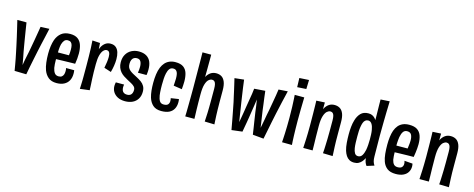

<svg xmlns="http://www.w3.org/2000/svg" viewBox="-34 -1358 4986 2020"><g transform="rotate(15 2458.5 -348.5)"><path d="M20 -523H120Q124 -496 128.5 -468.5Q133 -441 137.5 -412.5Q142 -384 147.5 -350.5Q153 -317 160 -276Q165 -246 171 -213.5Q177 -181 184 -147.5Q191 -114 196 -79Q200 -105 204.5 -130Q209 -155 214.5 -179.5Q220 -204 224.5 -227Q229 -250 233 -273Q243 -327 250 -367.5Q257 -408 263 -443.5Q269 -479 275 -516L370 -520Q367 -504 360.5 -477Q354 -450 346.5 -415Q339 -380 329.5 -341Q320 -302 312 -261Q301 -208 292 -164.5Q283 -121 275 -80.5Q267 -40 259 5L131 2Q125 -33 120 -63Q115 -93 109 -123Q103 -153 96 -187Q89 -221 80 -263Q70 -309 61 -349Q52 -389 44 -422.5Q36 -456 30 -481.5Q24 -507 20 -523Z M589 12Q533 12 499.5 -15.5Q466 -43 449 -88Q436 -124 430.5 -169Q425 -214 425 -264Q425 -308 430.5 -347Q436 -386 447 -418Q465 -467 501 -496Q537 -525 597 -525Q650 -525 680.5 -502.5Q711 -480 724 -440Q737 -400 737 -348Q737 -321 734.5 -293Q732 -265 727 -235L640 -298Q643 -317 644 -334Q645 -351 645 -366Q645 -393 640.5 -412.5Q636 -432 624 -443Q612 -454 590 -454Q566 -454 552 -437.5Q538 -421 530 -393Q524 -368 522 -336Q520 -304 520 -270Q520 -245 520 -221Q520 -197 521.5 -176Q523 -155 526 -136Q533 -102 548 -82Q563 -62 592 -62Q614 -62 626.5 -71.5Q639 -81 644.5 -97Q650 -113 650 -132Q650 -140 649.5 -149Q649 -158 646 -167H735Q737 -157 737.5 -147.5Q738 -138 738 -128Q738 -86 721 -54.5Q704 -23 670.5 -5.5Q637 12 589 12ZM456 -227 454 -303 715 -305 727 -235Q727 -235 709 -235Q691 -235 662 -234Q633 -233 597 -232.5Q561 -232 524 -230.5Q487 -229 456 -227Z M1035 -274Q1042 -308 1046 -339.5Q1050 -371 1050 -396Q1050 -426 1041 -443Q1032 -460 1011 -460Q993 -460 976 -442Q959 -424 948.5 -386Q938 -348 938 -287L896 -245Q896 -287 900.5 -329Q905 -371 914.5 -408.5Q924 -446 939.5 -474.5Q955 -503 978.5 -519.5Q1002 -536 1034 -536Q1071 -536 1093 -517Q1115 -498 1124.5 -466Q1134 -434 1134 -394Q1134 -359 1128 -321.5Q1122 -284 1112 -249ZM843 7Q844 -17 845 -39Q846 -61 846.5 -83Q847 -105 847 -129.5Q847 -154 847 -183Q847 -212 847 -247Q847 -300 846 -349.5Q845 -399 843.5 -442.5Q842 -486 839 -519L923 -514Q925 -489 927 -457Q929 -425 932 -384Q935 -343 938 -287Q938 -242 938.5 -202.5Q939 -163 941 -129Q943 -95 944.5 -64Q946 -33 947 -6Z M1335 10Q1287 10 1254 -7Q1221 -24 1203.5 -52.5Q1186 -81 1186 -118Q1186 -128 1187.5 -137.5Q1189 -147 1191 -157H1281Q1280 -150 1279 -142.5Q1278 -135 1278 -128Q1278 -109 1283.5 -94.5Q1289 -80 1302 -71Q1315 -62 1338 -62Q1359 -62 1372 -70.5Q1385 -79 1391 -94Q1397 -109 1397 -128Q1397 -150 1384 -164Q1371 -178 1349 -190Q1327 -202 1301 -216Q1280 -227 1259 -241Q1238 -255 1222 -273.5Q1206 -292 1196 -317.5Q1186 -343 1186 -376Q1186 -427 1207 -462Q1228 -497 1263.5 -515.5Q1299 -534 1342 -534Q1394 -534 1426.5 -514Q1459 -494 1473.5 -459Q1488 -424 1488 -376Q1488 -367 1487.5 -357Q1487 -347 1486 -336.5Q1485 -326 1483 -315H1389Q1392 -332 1393.5 -348Q1395 -364 1395 -379Q1395 -415 1383 -437.5Q1371 -460 1340 -460Q1321 -460 1307.5 -451.5Q1294 -443 1286.5 -426Q1279 -409 1279 -383Q1279 -359 1286.5 -343Q1294 -327 1308 -315Q1322 -303 1341 -292Q1365 -279 1391 -265.5Q1417 -252 1440 -235.5Q1463 -219 1477 -194.5Q1491 -170 1491 -134Q1491 -89 1471 -56.5Q1451 -24 1416 -7Q1381 10 1335 10Z M1729 11Q1671 11 1638 -18.5Q1605 -48 1590 -97Q1580 -131 1576 -170.5Q1572 -210 1572 -254Q1572 -303 1578 -347Q1584 -391 1598 -425Q1611 -456 1630.5 -478Q1650 -500 1678.5 -512.5Q1707 -525 1744 -525Q1800 -525 1830.5 -503Q1861 -481 1873 -442Q1885 -403 1885 -351Q1885 -331 1883.5 -310Q1882 -289 1880 -267L1788 -281Q1789 -302 1790.5 -322.5Q1792 -343 1792 -361Q1792 -389 1787.5 -410Q1783 -431 1771 -442.5Q1759 -454 1738 -454Q1712 -454 1697.5 -435Q1683 -416 1676 -384Q1670 -357 1668 -325Q1666 -293 1666 -259Q1666 -237 1666.5 -217Q1667 -197 1668.5 -178.5Q1670 -160 1672 -144Q1678 -106 1692 -84Q1706 -62 1736 -62Q1770 -62 1783 -77Q1796 -92 1796 -115Q1796 -123 1795 -130.5Q1794 -138 1792 -146L1878 -159Q1880 -149 1880.5 -140Q1881 -131 1881 -123Q1881 -83 1864.5 -52.5Q1848 -22 1815 -5.5Q1782 11 1729 11Z M1989 0Q1990 -12 1990.5 -41.5Q1991 -71 1991.5 -113Q1992 -155 1992.5 -204.5Q1993 -254 1993 -307Q1993 -349 1992.5 -390.5Q1992 -432 1992 -472.5Q1992 -513 1991.5 -552Q1991 -591 1991 -628Q1991 -665 1990 -698H2085Q2085 -668 2085 -628Q2085 -588 2084.5 -542.5Q2084 -497 2083.5 -449Q2083 -401 2083 -354.5Q2083 -308 2084 -267Q2084 -217 2084.5 -174Q2085 -131 2086 -96.5Q2087 -62 2088 -37Q2089 -12 2089 0ZM2307 2 2201 -1Q2202 -23 2203.5 -46Q2205 -69 2206 -96.5Q2207 -124 2207.5 -158Q2208 -192 2208 -237Q2208 -253 2208 -271Q2208 -289 2208 -310.5Q2208 -332 2208 -358Q2208 -390 2203 -409.5Q2198 -429 2188 -437.5Q2178 -446 2163 -446Q2145 -446 2126.5 -430.5Q2108 -415 2096 -376Q2084 -337 2084 -267L2044 -234Q2044 -275 2047.5 -315.5Q2051 -356 2060.5 -393.5Q2070 -431 2086.5 -460Q2103 -489 2128.5 -506Q2154 -523 2189 -523Q2221 -523 2245.5 -508.5Q2270 -494 2284.5 -459.5Q2299 -425 2299 -365Q2299 -329 2299 -309.5Q2299 -290 2299 -276.5Q2299 -263 2299 -243Q2299 -194 2300 -158Q2301 -122 2302 -95Q2303 -68 2304.5 -45Q2306 -22 2307 2Z M2496 13Q2487 -37 2478 -86.5Q2469 -136 2459.5 -183.5Q2450 -231 2441 -278Q2434 -308 2427.5 -337.5Q2421 -367 2414.5 -396.5Q2408 -426 2400.5 -457.5Q2393 -489 2385 -523L2487 -534Q2493 -488 2498.5 -446.5Q2504 -405 2510 -368Q2516 -331 2521 -294Q2527 -258 2532 -223.5Q2537 -189 2542.5 -156Q2548 -123 2553 -89Q2557 -111 2562 -139Q2567 -167 2572.5 -200Q2578 -233 2583 -267Q2590 -310 2596 -346Q2602 -382 2607 -412.5Q2612 -443 2614 -469L2733 -478Q2737 -441 2741.5 -407Q2746 -373 2750.5 -340Q2755 -307 2759 -272Q2765 -233 2770 -198Q2775 -163 2779.5 -135.5Q2784 -108 2786 -89Q2790 -110 2795 -134.5Q2800 -159 2804.5 -185Q2809 -211 2814 -238.5Q2819 -266 2825 -294Q2833 -340 2840.5 -381.5Q2848 -423 2854 -460Q2860 -497 2864 -527L2963 -534Q2956 -503 2948.5 -472.5Q2941 -442 2933.5 -409.5Q2926 -377 2919 -344Q2912 -311 2904 -277Q2894 -229 2883.5 -179Q2873 -129 2864 -81Q2855 -33 2845 13L2726 2Q2724 -9 2722 -24.5Q2720 -40 2716 -65.5Q2712 -91 2705.5 -132Q2699 -173 2690 -234Q2686 -269 2681 -303.5Q2676 -338 2671 -367Q2666 -332 2661 -298.5Q2656 -265 2651 -234Q2645 -193 2640 -162Q2635 -131 2630.5 -105Q2626 -79 2621.5 -54.5Q2617 -30 2612 -1Z M3151 0 3043 -1Q3044 -13 3045.5 -38Q3047 -63 3048.5 -97.5Q3050 -132 3051 -175Q3052 -218 3052 -267Q3052 -334 3050 -387Q3048 -440 3046 -473.5Q3044 -507 3043 -517H3147Q3147 -509 3146 -474.5Q3145 -440 3144 -386.5Q3143 -333 3143 -266Q3143 -219 3144 -177Q3145 -135 3146 -100Q3147 -65 3148.5 -39.5Q3150 -14 3151 0ZM3145 -608 3047 -602 3044 -701 3148 -707Z M3595 2 3489 -1Q3491 -23 3492 -46Q3493 -69 3494 -96.5Q3495 -124 3496 -158Q3497 -192 3497 -237Q3497 -253 3497 -271Q3497 -289 3497 -310.5Q3497 -332 3497 -358Q3497 -390 3492 -409.5Q3487 -429 3477 -437.5Q3467 -446 3451 -446Q3434 -446 3415.5 -430.5Q3397 -415 3384.5 -376Q3372 -337 3372 -267L3332 -234Q3332 -275 3336 -315.5Q3340 -356 3349.5 -393.5Q3359 -431 3375.5 -460Q3392 -489 3417 -506Q3442 -523 3477 -523Q3509 -523 3534 -508.5Q3559 -494 3573.5 -459.5Q3588 -425 3588 -365Q3588 -329 3588 -309.5Q3588 -290 3588 -276.5Q3588 -263 3588 -243Q3588 -194 3588.5 -158Q3589 -122 3590.5 -95Q3592 -68 3593 -45Q3594 -22 3595 2ZM3274 -1Q3275 -25 3276.5 -47.5Q3278 -70 3279 -97Q3280 -124 3281 -160Q3282 -196 3282 -247Q3282 -317 3281 -374.5Q3280 -432 3279.5 -469.5Q3279 -507 3278 -517L3370 -522Q3370 -504 3369.5 -466Q3369 -428 3370 -376.5Q3371 -325 3372 -267Q3372 -198 3373 -151Q3374 -104 3375 -69.5Q3376 -35 3376 -1Z M3830 10Q3799 10 3777 -2.5Q3755 -15 3740.5 -37.5Q3726 -60 3717 -89Q3706 -126 3702.5 -172Q3699 -218 3699 -265Q3699 -307 3703 -346Q3707 -385 3717 -418Q3731 -468 3761 -499Q3791 -530 3843 -530Q3867 -530 3883 -523Q3899 -516 3911 -504.5Q3923 -493 3931 -480Q3931 -500 3930.5 -528Q3930 -556 3929.5 -587Q3929 -618 3928.5 -649Q3928 -680 3928 -704L4026 -710Q4024 -645 4022.5 -589Q4021 -533 4020.5 -486Q4020 -439 4019.5 -400Q4019 -361 4019 -330Q4019 -298 4019.5 -270.5Q4020 -243 4020 -217.5Q4020 -192 4020.5 -165.5Q4021 -139 4021 -110Q4021 -79 4026.5 -57.5Q4032 -36 4046 -15L3966 10Q3955 -4 3947.5 -24Q3940 -44 3938 -68Q3928 -48 3913.5 -30Q3899 -12 3878.5 -1Q3858 10 3830 10ZM3853 -66Q3867 -66 3878 -72.5Q3889 -79 3896.5 -91Q3904 -103 3909.5 -118.5Q3915 -134 3919 -152Q3924 -180 3926 -210Q3928 -240 3928 -268Q3928 -295 3927 -321Q3926 -347 3922 -370Q3919 -388 3914 -404Q3909 -420 3901.5 -432Q3894 -444 3884 -450.5Q3874 -457 3861 -457Q3842 -457 3829 -446Q3816 -435 3809 -415.5Q3802 -396 3798 -370Q3794 -347 3793 -319.5Q3792 -292 3792 -265Q3792 -231 3793 -199Q3794 -167 3798 -140Q3803 -107 3815.5 -86.5Q3828 -66 3853 -66Z M4283 12Q4224 12 4190.5 -13Q4157 -38 4141 -82Q4128 -118 4123.5 -164Q4119 -210 4119 -264Q4119 -309 4124 -348Q4129 -387 4140 -419Q4152 -452 4171.5 -475.5Q4191 -499 4220.5 -512Q4250 -525 4291 -525Q4346 -525 4377.5 -504Q4409 -483 4422.5 -444Q4436 -405 4436 -352Q4436 -330 4434 -307.5Q4432 -285 4429 -261Q4426 -237 4421 -210L4335 -268Q4337 -287 4339.5 -304Q4342 -321 4343.5 -337.5Q4345 -354 4345 -368Q4345 -408 4332 -431Q4319 -454 4286 -454Q4258 -454 4243 -432.5Q4228 -411 4221 -373Q4219 -358 4217 -341Q4215 -324 4214.5 -306Q4214 -288 4214 -270Q4214 -240 4214.5 -214Q4215 -188 4216.5 -165.5Q4218 -143 4221 -125Q4228 -95 4242.5 -78.5Q4257 -62 4286 -62Q4317 -62 4330.5 -76.5Q4344 -91 4344 -113Q4344 -121 4342.5 -129Q4341 -137 4338 -146L4427 -139Q4429 -132 4430 -123.5Q4431 -115 4431 -107Q4431 -74 4414.5 -46.5Q4398 -19 4365 -3.5Q4332 12 4283 12ZM4150 -203 4148 -278 4410 -280 4421 -210Q4421 -210 4403 -210Q4385 -210 4356 -209.5Q4327 -209 4291 -208Q4255 -207 4218 -206Q4181 -205 4150 -203Z M4861 2 4755 -1Q4757 -23 4758 -46Q4759 -69 4760 -96.5Q4761 -124 4762 -158Q4763 -192 4763 -237Q4763 -253 4763 -271Q4763 -289 4763 -310.5Q4763 -332 4763 -358Q4763 -390 4758 -409.5Q4753 -429 4743 -437.5Q4733 -446 4717 -446Q4700 -446 4681.5 -430.5Q4663 -415 4650.5 -376Q4638 -337 4638 -267L4598 -234Q4598 -275 4602 -315.5Q4606 -356 4615.5 -393.5Q4625 -431 4641.5 -460Q4658 -489 4683 -506Q4708 -523 4743 -523Q4775 -523 4800 -508.5Q4825 -494 4839.5 -459.5Q4854 -425 4854 -365Q4854 -329 4854 -309.5Q4854 -290 4854 -276.5Q4854 -263 4854 -243Q4854 -194 4854.5 -158Q4855 -122 4856.5 -95Q4858 -68 4859 -45Q4860 -22 4861 2ZM4540 -1Q4541 -25 4542.5 -47.5Q4544 -70 4545 -97Q4546 -124 4547 -160Q4548 -196 4548 -247Q4548 -317 4547 -374.5Q4546 -432 4545.5 -469.5Q4545 -507 4544 -517L4636 -522Q4636 -504 4635.5 -466Q4635 -428 4636 -376.5Q4637 -325 4638 -267Q4638 -198 4639 -151Q4640 -104 4641 -69.5Q4642 -35 4642 -1Z"/></g></svg>

Font: Truculenta SemiBold
Style: Regular
Weight: 600
Version: Version 1.002